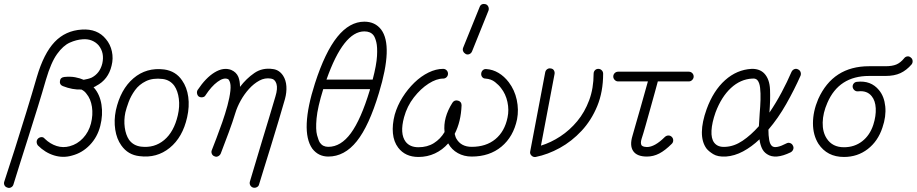

<svg xmlns="http://www.w3.org/2000/svg" viewBox="-90 -760 4526 948"><path d="M-54 166Q-64 163 -68 154.5Q-72 146 -69 137Q-45 65 -17 -23.5Q11 -112 39.5 -204.5Q68 -297 92 -380Q126 -496 179.5 -552.5Q233 -609 314 -614Q391 -619 433 -567Q455 -541 462.5 -506Q470 -471 461 -436Q445 -367 385 -336Q379 -331 372 -330L374 -327Q403 -294 411 -243.5Q419 -193 405 -138Q391 -83 353.5 -44Q316 -5 266 8Q222 21 177.5 7.5Q133 -6 97 -42Q91 -50 91 -59.5Q91 -69 98 -76Q106 -83 115.5 -83Q125 -83 131 -75Q158 -49 190 -39Q222 -29 254 -38Q292 -48 320 -78Q348 -108 359 -150Q370 -193 364 -232.5Q358 -272 337 -297Q332 -304 326 -309Q320 -314 312 -318Q268 -316 220 -335Q203 -342 206 -360Q208 -378 228 -380Q258 -383 281.5 -378.5Q305 -374 323 -366Q334 -368 344 -370.5Q354 -373 363 -377Q403 -398 415 -446Q427 -499 397 -536Q383 -552 363 -560Q343 -568 318 -566Q287 -564 254.5 -549.5Q222 -535 192 -493.5Q162 -452 137 -367Q119 -304 97 -233Q75 -162 52.5 -91Q30 -20 10 43Q-10 106 -24 152Q-27 161 -36 165.5Q-45 170 -54 166Z M599 11Q542 5 509 -42Q486 -74 479 -120Q472 -166 482 -215Q505 -319 569 -373.5Q633 -428 721 -417Q778 -409 809 -363Q833 -329 839.5 -281.5Q846 -234 834 -181Q812 -82 748 -30Q684 22 599 11ZM606 -36Q672 -28 720.5 -68.5Q769 -109 788 -191Q798 -234 793 -272.5Q788 -311 771 -336Q750 -365 714 -370Q665 -376 631 -359.5Q597 -343 576.5 -314.5Q556 -286 545 -256Q534 -226 529 -205Q521 -167 526 -130.5Q531 -94 547 -70Q568 -41 606 -36Z M1159 166Q1150 163 1145.5 154.5Q1141 146 1144 136Q1155 100 1170.5 47.5Q1186 -5 1204 -64.5Q1222 -124 1239.5 -181.5Q1257 -239 1270 -284Q1282 -323 1275 -346Q1268 -369 1248 -372Q1218 -377 1190.5 -362Q1163 -347 1139.5 -321Q1116 -295 1098.5 -263.5Q1081 -232 1072 -202Q1059 -159 1039.5 -106.5Q1020 -54 1000 -2Q996 7 987 11.5Q978 16 970 12Q960 9 956 -0.5Q952 -10 956 -19Q965 -42 979 -78.5Q993 -115 1007.5 -156.5Q1022 -198 1033 -238.5Q1044 -279 1047.5 -311.5Q1051 -344 1043 -360Q1039 -369 1034 -370Q1014 -378 984 -356Q954 -334 925 -290Q921 -282 911 -280Q901 -278 892 -283Q885 -288 883 -298Q881 -308 886 -316Q926 -376 969.5 -402.5Q1013 -429 1051 -415Q1077 -404 1087 -380Q1095 -359 1095 -331Q1126 -372 1166 -399.5Q1206 -427 1258 -419Q1289 -415 1308 -386Q1322 -364 1324 -334Q1326 -304 1317 -271Q1304 -225 1285.5 -163.5Q1267 -102 1248 -40Q1229 22 1213 73Q1197 124 1189 151Q1187 160 1177.5 164.5Q1168 169 1159 166Z M1531 13Q1482 13 1452 -26Q1421 -70 1424.5 -151.5Q1428 -233 1465 -348Q1515 -503 1575.5 -578Q1636 -653 1709 -653Q1762 -653 1792 -614Q1852 -534 1781 -301Q1732 -138 1671.5 -62.5Q1611 13 1531 13ZM1531 -35Q1593 -35 1642.5 -102.5Q1692 -170 1736 -315L1737 -320H1506Q1478 -230 1473 -175Q1468 -120 1475.5 -92.5Q1483 -65 1490 -55Q1504 -35 1531 -35ZM1522 -367H1750Q1769 -439 1771.5 -483.5Q1774 -528 1768 -552Q1762 -576 1754 -586Q1739 -605 1709 -605Q1606 -605 1522 -367Z M1976 15Q1911 15 1876 -31Q1854 -60 1850 -102Q1846 -144 1859 -194Q1872 -239 1897.5 -279.5Q1923 -320 1956 -352Q1989 -384 2026 -402Q2063 -420 2098 -420Q2108 -420 2115 -413Q2122 -406 2122 -396Q2122 -386 2115 -379Q2108 -372 2098 -372Q2065 -372 2026 -347Q1987 -322 1953.5 -279Q1920 -236 1905 -181Q1883 -100 1913 -60Q1934 -33 1976 -33Q2020 -33 2052.5 -53.5Q2085 -74 2105 -108Q2097 -179 2144 -253Q2154 -268 2172 -263Q2189 -258 2189 -240Q2186 -159 2155 -99Q2157 -93 2158.5 -87Q2160 -81 2163 -76Q2186 -35 2239 -35Q2310 -35 2356 -73Q2402 -111 2416 -180Q2424 -217 2415.5 -256.5Q2407 -296 2384 -325Q2373 -340 2354 -355Q2335 -370 2307 -372Q2297 -372 2291 -379.5Q2285 -387 2286 -397Q2287 -407 2294 -413.5Q2301 -420 2311 -419Q2343 -417 2371.5 -400Q2400 -383 2422 -354Q2451 -316 2461.5 -267Q2472 -218 2463 -171Q2445 -85 2386 -36Q2327 13 2239 13Q2201 13 2170.5 -4Q2140 -21 2123 -52Q2095 -20 2057.5 -2.5Q2020 15 1976 15ZM2241 -507Q2237 -497 2228 -493Q2219 -489 2210 -493Q2201 -498 2197 -506.5Q2193 -515 2197 -525L2278 -725Q2282 -736 2290.5 -739Q2299 -742 2309 -739Q2318 -735 2321.5 -726Q2325 -717 2322 -708Z M2555 15Q2543 17 2534 8Q2525 -1 2528 -13L2602 -403Q2604 -413 2612 -418.5Q2620 -424 2629 -422Q2640 -421 2645 -412.5Q2650 -404 2648 -394L2581 -41Q2630 -56 2676.5 -86.5Q2723 -117 2760 -161.5Q2797 -206 2819 -265Q2841 -324 2841 -396Q2841 -406 2847.5 -413Q2854 -420 2864 -420Q2874 -420 2881 -413Q2888 -406 2888 -396Q2888 -307 2859 -236.5Q2830 -166 2781.5 -114Q2733 -62 2674 -29.5Q2615 3 2555 15Z M3104 13Q3055 13 3036.5 -14Q3018 -41 3033 -90Q3039 -112 3049.5 -148Q3060 -184 3071.5 -224.5Q3083 -265 3093 -301Q3103 -337 3109 -358H2962Q2952 -358 2945 -365.5Q2938 -373 2938 -382Q2938 -392 2945 -399Q2952 -406 2962 -406H3311Q3321 -406 3328 -399Q3335 -392 3335 -382Q3335 -373 3328 -365.5Q3321 -358 3311 -358H3158Q3154 -343 3144 -306.5Q3134 -270 3121.5 -225.5Q3109 -181 3097.5 -140Q3086 -99 3078 -75Q3071 -53 3078 -42Q3083 -37 3091 -35.5Q3099 -34 3104 -34Q3143 -34 3193 -84Q3201 -91 3210.5 -91Q3220 -91 3227 -84Q3234 -77 3234 -67Q3234 -57 3227 -50Q3194 -17 3165 -2Q3136 13 3104 13Z M3494 13Q3454 15 3431.5 1Q3409 -13 3398 -27Q3375 -59 3375.5 -108Q3376 -157 3399 -221Q3432 -312 3490 -364Q3548 -416 3621 -420Q3660 -421 3683 -398Q3710 -370 3712 -317.5Q3714 -265 3709 -204Q3741 -251 3769 -303.5Q3797 -356 3818 -405Q3823 -415 3832 -418.5Q3841 -422 3849 -418Q3859 -414 3862.5 -405Q3866 -396 3863 -387Q3832 -317 3792 -246.5Q3752 -176 3704 -120Q3704 -91 3708 -68.5Q3712 -46 3723 -38Q3741 -25 3793 -52Q3802 -57 3811.5 -53.5Q3821 -50 3825 -41Q3830 -32 3826.5 -22.5Q3823 -13 3814 -8Q3738 29 3697 1Q3680 -10 3671.5 -29Q3663 -48 3660 -72Q3621 -35 3579 -12.5Q3537 10 3494 13ZM3492 -35Q3535 -37 3576.5 -65Q3618 -93 3657 -137Q3658 -152 3659 -168.5Q3660 -185 3661 -201Q3664 -234 3665 -267Q3666 -300 3663 -326.5Q3660 -353 3649 -365Q3646 -368 3640.5 -370.5Q3635 -373 3624 -372Q3566 -369 3519 -325.5Q3472 -282 3443 -205Q3425 -154 3423 -115Q3421 -76 3436 -56Q3454 -32 3492 -35Z M4077 15Q3994 15 3951 -50Q3924 -93 3924 -151.5Q3924 -210 3950 -271Q4023 -433 4201 -433H4282Q4315 -433 4335.5 -441.5Q4356 -450 4374 -472Q4380 -480 4389.5 -481.5Q4399 -483 4407 -476Q4415 -470 4416 -460Q4417 -450 4411 -442Q4386 -413 4356 -399Q4326 -385 4282 -385H4201Q4052 -385 3995 -252Q3973 -202 3972 -155Q3971 -108 3992 -76Q4020 -33 4077 -33Q4129 -33 4167 -62.5Q4205 -92 4222 -144Q4236 -188 4234 -225.5Q4232 -263 4214 -285Q4191 -314 4147 -309Q4137 -308 4129.5 -314Q4122 -320 4120 -330Q4119 -340 4125 -347.5Q4131 -355 4141 -356Q4210 -364 4250 -315Q4276 -284 4281 -234.5Q4286 -185 4267 -130Q4245 -63 4194.5 -24Q4144 15 4077 15Z"/></svg>

Font: Zen Kurenaido
Style: Regular
Weight: 400
Designer: Yoshimichi Ohira
Foundry: Positype
Version: Version 1.001